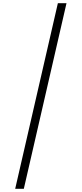

<svg xmlns="http://www.w3.org/2000/svg" viewBox="-20 -813 511 1201"><path d="M396 -793 129 368H75L342 -793Z"/></svg>

Font: Noto Sans Kannada SemiCondensed Light
Style: Regular
Weight: 300
Width: 4
Designer: Jelle Bosma - Monotype Design Team
Foundry: Monotype Imaging Inc.
Version: Version 2.005; ttfautohint (v1.8.4.7-5d5b)